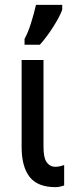

<svg xmlns="http://www.w3.org/2000/svg" viewBox="-20 -757 307 790"><path d="M159 -510V-153Q159 -109 171 -91Q183 -73 202 -71Q219 -69 244 -78V6Q225 13 208 13Q135 13 102 -29Q69 -71 69 -152V-510ZM81 -597Q95 -622 107.5 -661.5Q120 -701 128 -737H236V-717Q226 -689 199 -646.5Q172 -604 144 -573H81Z"/></svg>

Font: AtCorfu Sans
Style: AtCorfu Sans Regular
Weight: 400
Designer: Kostas Teopoulos
Foundry: Kostas Teopoulos
Version: Version 1.00 July 8, 2025, initial release